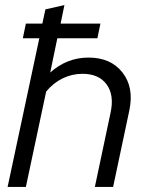

<svg xmlns="http://www.w3.org/2000/svg" viewBox="-20 -737 578 757"><path d="M10 0 135 -586H70L82 -644H147L159 -700L234 -717L219 -644H376L364 -586H206L178 -451Q210 -480 248 -495Q286 -510 329 -510Q417 -510 463 -451Q509 -392 490 -302L426 0H354L416 -293Q431 -362 400.5 -404Q370 -446 305 -446Q264 -446 227 -428Q190 -410 162 -376L82 0Z"/></svg>

Font: Red Hat Display
Style: Italic
Weight: 400
Italic angle: -12°
Designer: Pentagram / MCKL
Foundry: Pentagram / MCKL
Version: Version 1.003; Red Hat Display Italic